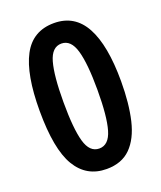

<svg xmlns="http://www.w3.org/2000/svg" viewBox="-136 -811 762 908"><g transform="rotate(-20 244.5 -357.0)"><path d="M449 -357Q449 -245 429.5 -162.5Q410 -80 365 -35Q320 10 244 10Q143 10 91 -77Q39 -164 39 -357Q39 -540 88 -632Q137 -724 244 -724Q348 -724 398.5 -631Q449 -538 449 -357ZM159 -357Q159 -223 177.5 -158Q196 -93 244 -93Q292 -93 311 -158Q330 -223 330 -357Q330 -489 311 -555Q292 -621 244 -621Q196 -621 177.5 -555.5Q159 -490 159 -357Z"/></g></svg>

Font: Noto Sans Myanmar Condensed SemiBold
Style: Regular
Weight: 600
Width: 3
Designer: Monotype Design Team
Foundry: Monotype Imaging Inc.
Version: Version 2.107; ttfautohint (v1.8.4.7-5d5b)